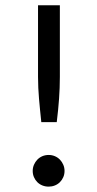

<svg xmlns="http://www.w3.org/2000/svg" viewBox="-20 -695 366 722"><path d="M205.1 -675.3V-405.8Q205.1 -384.3 204.3 -364.3Q203.6 -344.2 202.1 -323.7Q200.7 -303.2 198.5 -281.7Q196.3 -260.3 193.4 -235.8H135.3Q132.8 -260.3 130.6 -281.7Q128.4 -303.2 126.7 -323.7Q125 -344.2 124 -364.3Q123 -384.3 123 -405.8V-675.3ZM103 -52.2Q103 -64.5 107.7 -75.4Q112.3 -86.4 120.4 -94.7Q128.4 -103 139.4 -107.7Q150.4 -112.3 163.1 -112.3Q175.3 -112.3 186.3 -107.7Q197.3 -103 205.3 -94.7Q213.4 -86.4 218 -75.4Q222.7 -64.5 222.7 -52.2Q222.7 -39.6 218 -28.8Q213.4 -18.1 205.3 -10Q197.3 -2 186.3 2.4Q175.3 6.8 163.1 6.8Q150.4 6.8 139.4 2.4Q128.4 -2 120.4 -10Q112.3 -18.1 107.7 -28.8Q103 -39.6 103 -52.2Z"/></svg>

Font: Carlito
Style: Regular
Weight: 400
Designer: Lukasz Dziedzic
Foundry: tyPoland Lukasz Dziedzic
Version: Version 1.104